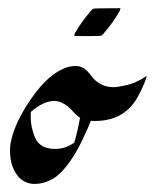

<svg xmlns="http://www.w3.org/2000/svg" viewBox="-20 -452 384 477"><path d="M65.4 4.9Q43.9 4.9 27.8 -10.7Q4.9 -35.6 4.9 -77.6Q4.9 -86.9 6.3 -96.2Q16.1 -149.4 62.5 -213.9Q100.6 -266.6 140.6 -282.7Q154.8 -288.1 168 -288.1Q189.9 -288.1 206.5 -263.7Q228 -235.4 262.2 -235.4Q272 -235.4 295.4 -240.7Q318.8 -246.1 343.3 -262.7H343.8Q344.2 -262.7 344.2 -261.7Q344.2 -259.3 337.9 -243.7L331.5 -229.5L326.2 -219.2Q293.9 -151.4 215.3 -151.4L205.6 -151.9Q198.2 -132.8 192.9 -122.1Q157.2 -41.5 118.2 -12.2Q93.3 4.9 65.4 4.9ZM116.7 -82Q142.6 -82 164.6 -97.7Q172.9 -126.5 178.2 -156.2Q178.2 -156.7 178.5 -157.7Q178.7 -158.7 179.2 -159.2Q170.4 -164.6 162.1 -174.3Q138.2 -201.2 114.7 -201.2Q87.4 -201.2 56.6 -173.8Q56.2 -168 56.2 -161.6Q56.2 -136.7 66.9 -110.4Q79.1 -82 116.7 -82ZM196.8 -362.3Q164.1 -362.3 164.1 -363.3Q164.1 -364.3 165.8 -368.4Q167.5 -372.6 168.9 -374Q183.6 -399.4 204.1 -422.9Q204.1 -423.3 205.1 -424.1Q206.1 -424.8 207.5 -426.8Q209 -428.7 210.9 -430.2Q212.9 -431.6 278.8 -431.6Q279.3 -431.6 279.3 -430.7Q279.3 -429.7 277.6 -425.5Q275.9 -421.4 274.4 -419.9Q259.8 -394.5 239.3 -371.1Q239.3 -370.6 238.3 -369.6Q237.3 -368.7 235.8 -366.9Q234.4 -365.2 232.4 -363.8Q230.5 -362.3 196.8 -362.3Z"/></svg>

Font: Terrible Cursive
Style: Regular
Weight: 400
Designer: GGBotNet
Foundry: GGBotNet
Version: 1.00